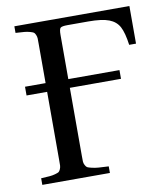

<svg xmlns="http://www.w3.org/2000/svg" viewBox="-79 -758 716 825"><g transform="rotate(-10 279.0 -346.0)"><path d="M39.1 0V-28.8Q64.5 -30.3 76.7 -31.2Q88.9 -32.2 101.1 -35.6Q113.3 -39.1 117.2 -41.7Q121.1 -44.4 124.8 -52.7Q128.4 -61 128.7 -68.6Q128.9 -76.2 128.9 -92.8V-390.1H39.1V-428.2H128.9V-599.1Q128.9 -615.7 128.7 -623.3Q128.4 -630.9 124.8 -639.2Q121.1 -647.5 117.2 -650.1Q113.3 -652.8 101.1 -656.2Q88.9 -659.7 76.7 -660.6Q64.5 -661.6 39.1 -663.1V-691.9H541V-527.8H511.2Q503.9 -581.5 490 -607.7Q476.1 -633.8 445.6 -645.5Q415 -657.2 356 -657.2H265.1Q240.2 -657.2 234.1 -651.6Q228 -646 228 -621.1V-428.2H451.2V-390.1H228V-92.8Q228 -76.7 228.3 -68.8Q228.5 -61 232.9 -52.7Q237.3 -44.4 241.9 -41.7Q246.6 -39.1 261.2 -35.6Q275.9 -32.2 290 -31.2Q304.2 -30.3 334 -28.8V0Z"/></g></svg>

Font: Heuristica
Style: Regular
Weight: 400
Version: Version 1.0.2